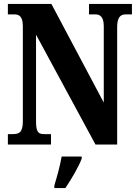

<svg xmlns="http://www.w3.org/2000/svg" viewBox="-20 -734 699 975"><path d="M20 0H239V-53H206C176 -53 163 -60 163 -118V-558L465 0H575V-596C575 -647 592 -661 619 -661H650V-714H432V-661H464C488 -661 507 -649 507 -600V-213L241 -714H20V-661H51C75 -661 96 -654 96 -600V-118C96 -60 76 -53 44 -53H20ZM256 208V221H312C341 178 380 113 395 71V61H293C286 105 268 168 256 208Z"/></svg>

Font: Noto Serif Armenian ExtraCondensed ExtraBold
Style: Regular
Weight: 800
Width: 2
Designer: Monotype Design Team
Foundry: Monotype Imaging Inc.
Version: Version 2.008